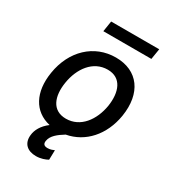

<svg xmlns="http://www.w3.org/2000/svg" viewBox="-221 -842 1044 1167"><g transform="rotate(30 301.0 -258.5)"><path d="M152.3 -266C169.4 -372.9 234.4 -463.8 337 -463.8C434.3 -463.8 464.8 -377.5 448.9 -274.9C431.1 -168 366.1 -78.1 264.2 -78.1C166.2 -78.1 135.7 -163.7 152.3 -266ZM47.6 -274.9C23.4 -127.1 81.3 -21.7 198.2 4.6C154.1 38 132.1 77.8 128.6 116.1C122.2 176.8 160.2 209.9 219.8 209.9C254.6 209.9 283.7 198.5 301.1 188.6L302.9 121.1C292.3 125.7 276.6 132.5 257.1 132.5C230.5 132.5 222.7 119.7 226.9 97.7C233 60.7 269.2 32.3 312.1 6C436.8 -16.7 529.5 -119.3 553.6 -265.6C581.3 -437.9 498.6 -552.6 343 -552.6C191.1 -552.6 74.2 -442.5 47.6 -274.9ZM196 -652.7H533L545.1 -727.3H207.7Z"/></g></svg>

Font: Margiela Sans Medium
Style: Italic
Weight: 500
Italic angle: -9.39999°
Designer: Stefan Endress, Andreas Faust
Version: Version 1.100;FEAKit 1.0